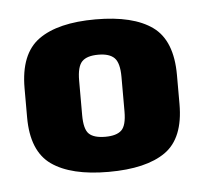

<svg xmlns="http://www.w3.org/2000/svg" viewBox="-33 -717 356 337"><g transform="rotate(-5 145.0 -548.5)"><path d="M146.2 -414.7Q212.6 -414.7 246.5 -438.6Q280.3 -462.5 280.3 -522.5V-573.6Q280.3 -634.4 246.5 -658.9Q212.6 -683.4 146.2 -683.4Q79.9 -683.4 45.9 -658.9Q11.8 -634.4 11.8 -573.6V-522.5Q11.8 -462.9 46 -438.8Q80.2 -414.7 146.2 -414.7ZM145.8 -476.6Q125.7 -476.6 117.1 -484.8Q108.4 -493 108.4 -518V-578.8Q108.4 -603.5 117.1 -612.4Q125.7 -621.2 145.8 -621.2Q165.3 -621.2 174.1 -612.4Q183 -603.5 183 -578.8V-518Q183 -493 174.1 -484.8Q165.3 -476.6 145.8 -476.6Z"/></g></svg>

Font: Anybody Thin Condensed
Style: Regular
Weight: 100
Width: 3
Version: Version 1.113;gftools[0.9.25]